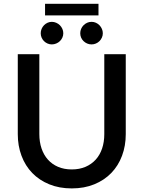

<svg xmlns="http://www.w3.org/2000/svg" viewBox="-20 -1014 780 1042"><path d="M369.5 -94.5Q411 -94.5 443.8 -108.5Q476.5 -122.5 499.2 -147.5Q522 -172.5 534 -207.8Q546 -243 546 -286V-720H662.5V-286Q662.5 -222.5 642.2 -168.5Q622 -114.5 584 -75.2Q546 -36 491.8 -13.8Q437.5 8.5 369.5 8.5Q301.5 8.5 247.2 -13.8Q193 -36 155 -75.2Q117 -114.5 96.8 -168.5Q76.5 -222.5 76.5 -286V-720H193.5V-286.5Q193.5 -243.5 205.5 -208.2Q217.5 -173 240 -147.8Q262.5 -122.5 295.2 -108.5Q328 -94.5 369.5 -94.5ZM224.5 -993.5H514.5V-930.5H224.5ZM323.5 -833.5Q323.5 -821 318.5 -810Q313.5 -799 305 -790.8Q296.5 -782.5 285 -777.8Q273.5 -773 261 -773Q249 -773 238 -777.8Q227 -782.5 218.8 -790.8Q210.5 -799 205.8 -810Q201 -821 201 -833.5Q201 -846 205.8 -857.2Q210.5 -868.5 218.8 -877Q227 -885.5 238 -890.5Q249 -895.5 261 -895.5Q273.5 -895.5 285 -890.5Q296.5 -885.5 305 -877Q313.5 -868.5 318.5 -857.2Q323.5 -846 323.5 -833.5ZM538 -833.5Q538 -821 533 -810Q528 -799 519.8 -790.8Q511.5 -782.5 500.5 -777.8Q489.5 -773 477 -773Q464 -773 453 -777.8Q442 -782.5 433.5 -790.8Q425 -799 420.2 -810Q415.5 -821 415.5 -833.5Q415.5 -846 420.2 -857.2Q425 -868.5 433.5 -877Q442 -885.5 453 -890.5Q464 -895.5 477 -895.5Q489.5 -895.5 500.5 -890.5Q511.5 -885.5 519.8 -877Q528 -868.5 533 -857.2Q538 -846 538 -833.5Z"/></svg>

Font: Lato 2
Style: Regular
Weight: 600
Designer: Lukasz Dziedzic with Adam Twardoch and Botio Nikoltchev
Foundry: tyPoland Lukasz Dziedzic
Version: Version 2.015; 2015-08-06; http://www.latofonts.com/